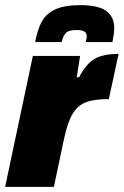

<svg xmlns="http://www.w3.org/2000/svg" viewBox="-30 -728 482 748"><path d="M98 -510H282L269 -427H278Q306 -480 339 -499Q372 -518 432 -518L394 -342Q337 -342 304.5 -329.5Q272 -317 252.5 -284Q233 -251 219 -185L180 0H-10ZM415 -619Q415 -599 408 -564H304Q308 -580 308 -587Q308 -599 299 -605Q290 -611 268 -611Q237 -611 226.5 -599.5Q216 -588 210 -564H107Q116 -612 132 -642.5Q148 -673 183.5 -690.5Q219 -708 282 -708Q354 -708 384.5 -685Q415 -662 415 -619Z"/></svg>

Font: Saira Semi Condensed Black
Style: Italic
Weight: 900
Width: 4
Italic angle: -12°
Designer: Hector Gatti with collaboration of the Omnibus-Type team
Foundry: Omnibus-Type
Version: Version 1.001; ttfautohint (v1.8)